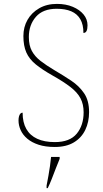

<svg xmlns="http://www.w3.org/2000/svg" viewBox="-20 -744 530 985"><path d="M261 10Q213 10 178 -1.5Q143 -13 120 -32.5Q97 -52 86 -76.5Q75 -101 75 -126Q75 -138 77.5 -147Q80 -156 84.5 -161Q89 -166 96 -166Q96 -116 115 -82.5Q134 -49 171 -32Q208 -15 261 -15Q338 -15 373.5 -58Q409 -101 409 -168Q409 -209 393 -239.5Q377 -270 341.5 -297.5Q306 -325 249 -357Q196 -387 163 -414Q130 -441 115 -475Q100 -509 100 -559Q100 -605 121 -642Q142 -679 181 -701.5Q220 -724 272 -724Q318 -724 353.5 -709Q389 -694 409 -669.5Q429 -645 429 -614Q429 -595 424 -585Q419 -575 408 -575Q408 -618 392 -645.5Q376 -673 345.5 -686Q315 -699 271 -699Q200 -699 164 -657.5Q128 -616 128 -554Q128 -511 143.5 -482.5Q159 -454 188 -431.5Q217 -409 259 -384Q305 -357 345.5 -330Q386 -303 411.5 -265.5Q437 -228 437 -169Q437 -118 417.5 -77.5Q398 -37 359 -13.5Q320 10 261 10ZM219 208Q224 183 228.5 157.5Q233 132 236.5 107.5Q240 83 242 61H286V71Q277 92 266.5 119.5Q256 147 245.5 174Q235 201 225 221H219Z"/></svg>

Font: Noto Serif Ethiopic Thin
Style: Regular
Weight: 250
Version: Version 2.102